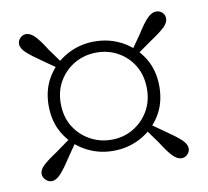

<svg xmlns="http://www.w3.org/2000/svg" viewBox="-57 -615 609 562"><g transform="rotate(-10 247.0 -333.5)"><path d="M361 -434 349 -447 382 -494Q400 -523 413.5 -537Q427 -551 440 -551Q451 -551 458.5 -544Q466 -537 466 -526Q466 -513 452 -500Q438 -487 409 -468ZM119 -334Q119 -295 136.5 -266Q154 -237 183.5 -220.5Q213 -204 248 -204Q283 -204 312 -221Q341 -238 358 -267Q375 -296 375 -333Q375 -372 358 -401Q341 -430 312 -446.5Q283 -463 248 -463Q212 -463 183 -446.5Q154 -430 136.5 -401Q119 -372 119 -334ZM83 -334Q83 -382 105.5 -418.5Q128 -455 165.5 -475.5Q203 -496 247 -496Q292 -496 329.5 -475.5Q367 -455 389.5 -418.5Q412 -382 412 -334Q412 -285 389.5 -248.5Q367 -212 329.5 -191.5Q292 -171 247 -171Q203 -171 165.5 -191.5Q128 -212 105.5 -248.5Q83 -285 83 -334ZM146 -448 133 -435 86 -468Q58 -487 43.5 -500.5Q29 -514 29 -527Q29 -537 36.5 -544.5Q44 -552 54 -552Q67 -552 80.5 -538Q94 -524 112 -495ZM133 -233 145 -220 112 -172Q94 -144 80.5 -129.5Q67 -115 54 -115Q44 -115 36 -123Q28 -131 28 -141Q28 -154 42.5 -167Q57 -180 86 -199ZM348 -219 361 -232 408 -199Q436 -180 450.5 -166.5Q465 -153 465 -140Q465 -130 457.5 -122.5Q450 -115 440 -115Q427 -115 413.5 -129Q400 -143 382 -172Z"/></g></svg>

Font: Source Serif 4 Light
Style: Regular
Weight: 300
Designer: Frank Grießhammer
Foundry: Adobe Systems Incorporated
Version: Version 4.004;hotconv 1.0.116;makeotfexe 2.5.65601